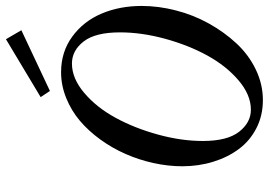

<svg xmlns="http://www.w3.org/2000/svg" viewBox="-151 -754 918 656"><g transform="rotate(-90 308.0 -426.0)"><path d="M325.2 -714.4 304.2 -746.1 502 -864.7 532.7 -812ZM293.9 13.2Q241.2 13.2 198 -9Q154.8 -31.2 126.7 -69.1Q98.6 -106.9 83.3 -156.7Q67.9 -206.5 67.9 -262.2Q67.9 -310.5 78.9 -360.4Q89.8 -410.2 109.9 -455.8Q129.9 -501.5 159.2 -542Q188.5 -582.5 223.4 -612.1Q258.3 -641.6 301.3 -658.9Q344.2 -676.3 389.2 -676.3Q459 -676.3 511.2 -637.9Q563.5 -599.6 589.6 -537.8Q615.7 -476.1 615.7 -400.9Q615.7 -343.3 600.3 -283.7Q585 -224.1 555.7 -171.4Q526.4 -118.7 487.5 -76.9Q448.7 -35.2 398.4 -11Q348.1 13.2 293.9 13.2ZM261.2 -27.8Q312 -27.8 361.6 -70.1Q411.1 -112.3 446.5 -177Q481.9 -241.7 503.7 -321.5Q525.4 -401.4 525.4 -475.1Q525.4 -559.1 494.4 -599.1Q463.4 -639.2 418.9 -639.2Q368.2 -639.2 318.6 -597.2Q269 -555.2 233.6 -490.2Q198.2 -425.3 176.3 -345.5Q154.3 -265.6 154.3 -191.9Q154.3 -108.4 185.8 -68.1Q217.3 -27.8 261.2 -27.8Z"/></g></svg>

Font: Elstob 10pt Medium
Style: Italic
Weight: 500
Italic angle: -20°
Designer: Peter S. Baker
Version: Version 1.015